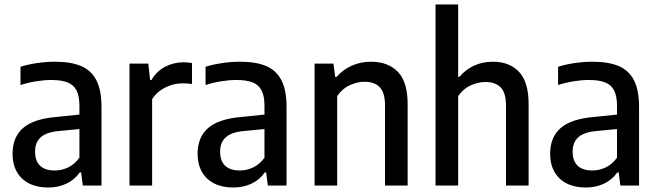

<svg xmlns="http://www.w3.org/2000/svg" viewBox="-20 -828 2933 857"><path d="M433 -350.5V0H349.5L342 -58.5H336Q312.5 -25 276 -8Q239.5 9 194.5 9Q146 9 110.2 -9Q74.5 -27 55.2 -61Q36 -95 36 -141.5Q36 -216 83.2 -256.8Q130.5 -297.5 232 -306L334.5 -316.5V-355.5Q334.5 -400 321.2 -425Q308 -450 280.8 -460.5Q253.5 -471 208.5 -471Q177.5 -471 141.5 -465.2Q105.5 -459.5 71.5 -448.5V-530Q104.5 -540.5 145.8 -546.5Q187 -552.5 224.5 -552.5Q296.5 -552.5 342 -533.2Q387.5 -514 410.2 -469.8Q433 -425.5 433 -350.5ZM334.5 -124V-252L241 -243Q187 -238 161.8 -215.2Q136.5 -192.5 136.5 -151.5Q136.5 -109.5 159 -88.2Q181.5 -67 224.5 -67Q255 -67 283.8 -80.5Q312.5 -94 334.5 -124Z M558 -544H642L650 -471H656Q679.5 -510.5 717.2 -530.2Q755 -550 799.5 -550Q819.5 -550 837 -546.5V-453Q820 -456 794 -456Q754.5 -456 717.2 -437.2Q680 -418.5 659 -385V0H558Z M1259 -350.5V0H1175.5L1168 -58.5H1162Q1138.5 -25 1102 -8Q1065.5 9 1020.5 9Q972 9 936.2 -9Q900.5 -27 881.2 -61Q862 -95 862 -141.5Q862 -216 909.2 -256.8Q956.5 -297.5 1058 -306L1160.5 -316.5V-355.5Q1160.5 -400 1147.2 -425Q1134 -450 1106.8 -460.5Q1079.5 -471 1034.5 -471Q1003.5 -471 967.5 -465.2Q931.5 -459.5 897.5 -448.5V-530Q930.5 -540.5 971.8 -546.5Q1013 -552.5 1050.5 -552.5Q1122.5 -552.5 1168 -533.2Q1213.5 -514 1236.2 -469.8Q1259 -425.5 1259 -350.5ZM1160.5 -124V-252L1067 -243Q1013 -238 987.8 -215.2Q962.5 -192.5 962.5 -151.5Q962.5 -109.5 985 -88.2Q1007.5 -67 1050.5 -67Q1081 -67 1109.8 -80.5Q1138.5 -94 1160.5 -124Z M1384 -544H1468.5L1476 -484.5H1482Q1511 -517.5 1550.5 -535Q1590 -552.5 1636 -552.5Q1712 -552.5 1755.8 -507.5Q1799.5 -462.5 1799.5 -363.5V0H1698.5V-357.5Q1698.5 -414.5 1675 -438.8Q1651.5 -463 1607 -463Q1573.5 -463 1540 -447.2Q1506.5 -431.5 1485 -399V0H1384Z M1924 -808H2025V-485H2030.5Q2059 -518.5 2097 -535.5Q2135 -552.5 2180.5 -552.5Q2253.5 -552.5 2296.5 -507.5Q2339.5 -462.5 2339.5 -363V0H2238.5V-357Q2238.5 -414 2214.8 -438Q2191 -462 2147 -462Q2113.5 -462 2080 -446.5Q2046.5 -431 2025 -399V0H1924Z M2832.5 -350.5V0H2749L2741.5 -58.5H2735.5Q2712 -25 2675.5 -8Q2639 9 2594 9Q2545.5 9 2509.8 -9Q2474 -27 2454.8 -61Q2435.5 -95 2435.5 -141.5Q2435.5 -216 2482.8 -256.8Q2530 -297.5 2631.5 -306L2734 -316.5V-355.5Q2734 -400 2720.8 -425Q2707.5 -450 2680.2 -460.5Q2653 -471 2608 -471Q2577 -471 2541 -465.2Q2505 -459.5 2471 -448.5V-530Q2504 -540.5 2545.2 -546.5Q2586.5 -552.5 2624 -552.5Q2696 -552.5 2741.5 -533.2Q2787 -514 2809.8 -469.8Q2832.5 -425.5 2832.5 -350.5ZM2734 -124V-252L2640.5 -243Q2586.5 -238 2561.2 -215.2Q2536 -192.5 2536 -151.5Q2536 -109.5 2558.5 -88.2Q2581 -67 2624 -67Q2654.5 -67 2683.2 -80.5Q2712 -94 2734 -124Z"/></svg>

Font: Encode Sans Semi Condensed Medium
Style: Regular
Weight: 500
Width: 4
Designer: Multiple Designers
Foundry: Impallari Type
Version: Version 2.000